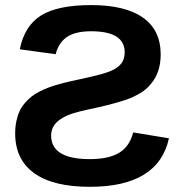

<svg xmlns="http://www.w3.org/2000/svg" viewBox="-20 -718 707 748"><path d="M39.1 -198.2Q39.1 -223.6 43.7 -245.6Q48.3 -267.6 56.2 -284.7Q64 -301.8 76.7 -316.4Q89.4 -331.1 102.5 -341.6Q115.7 -352.1 134.5 -361.6Q153.3 -371.1 169.7 -377.2Q186 -383.3 208.5 -389.6Q231 -396 248.8 -399.9Q266.6 -403.8 290.5 -409.2Q296.9 -410.6 299.8 -411.1Q384.8 -429.7 410.2 -440.9Q439 -453.1 452.4 -470.5Q465.8 -487.8 465.8 -514.2Q465.8 -596.2 335 -596.2Q273.9 -596.2 241.2 -574.2Q208.5 -552.2 196.8 -506.8L57.1 -525.9Q75.7 -618.2 140.6 -658.2Q205.6 -698.2 335 -698.2Q467.8 -698.2 536.9 -649.4Q606 -600.6 606 -505.9Q606 -435.5 567.9 -391.1Q550.3 -369.1 525.9 -355Q498 -338.4 470.2 -329.1Q424.3 -314 366.2 -300.8L295.9 -285.2Q236.3 -271 207.8 -247.8Q179.2 -224.6 179.2 -189.9Q179.2 -98.1 330.1 -98.1Q403.3 -98.1 444.1 -122.8Q484.9 -147.5 499 -202.1L638.2 -179.2Q596.7 9.8 330.1 9.8Q187 9.8 113 -43.5Q39.1 -96.7 39.1 -198.2Z"/></svg>

Font: Libra Sans Modern
Style: Bold
Weight: 700
Foundry: Stefan Peev, Context Ltd
Version: Version 1.000